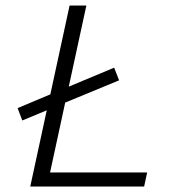

<svg xmlns="http://www.w3.org/2000/svg" viewBox="-20 -678 631 698"><path d="M162 -51H515L504 0H90L150 -277L61 -240L44 -285L163 -335L233 -658H294L230 -363L395 -432L413 -386L217 -305Z"/></svg>

Font: EauTestInfant Semilight
Style: Italic
Weight: 300
Italic angle: -12°
Designer: Christian Thalmann (Catharsis Fonts)
Version: Version 0.001;PS 000.001;hotconv 1.0.88;makeotf.lib2.5.64775